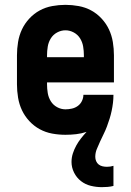

<svg xmlns="http://www.w3.org/2000/svg" viewBox="-20 -548 540 792"><path d="M400 224Q377 224 354.5 218.5Q332 213 314 199Q296 185 285.5 164Q275 143 275 120Q275 102 280.5 85Q286 68 294.5 52.5Q303 37 314 23Q325 9 337 -4Q316 3 294 5.5Q272 8 250 8Q222 8 195 3Q168 -2 144 -15Q120 -28 101 -48.5Q82 -69 70.5 -93.5Q59 -118 54.5 -145.5Q50 -173 50 -200V-320Q50 -347 54.5 -374.5Q59 -402 70.5 -426.5Q82 -451 101 -471.5Q120 -492 144 -505Q168 -518 195.5 -523Q223 -528 250 -528Q277 -528 304.5 -523Q332 -518 356 -505Q380 -492 399 -471.5Q418 -451 429.5 -426.5Q441 -402 445.5 -374.5Q450 -347 450 -320V-208H174V-200Q174 -182 177 -164Q180 -146 189.5 -130.5Q199 -115 215.5 -106Q232 -97 250 -97Q263 -97 276.5 -100Q290 -103 301 -111Q312 -119 318 -131.5Q324 -144 324 -157H448Q448 -140 446 -123.5Q444 -107 440.5 -90.5Q437 -74 432 -58Q427 -42 421 -26Q415 -10 407.5 5Q400 20 393 35.5Q386 51 379.5 66.5Q373 82 373 99Q373 108 376.5 116.5Q380 125 387 130.5Q394 136 403 138Q412 140 421 140Q428 140 435 139Q442 138 448 136V219Q436 222 424 223Q412 224 400 224ZM174 -312H326V-320Q326 -338 323 -356Q320 -374 310.5 -389.5Q301 -405 284.5 -414Q268 -423 250 -423Q232 -423 215.5 -414Q199 -405 189.5 -389.5Q180 -374 177 -356Q174 -338 174 -320Z"/></svg>

Font: Iosevka Extrabold
Style: Regular
Weight: 800
Monospace: yes
Designer: Belleve Invis
Foundry: Belleve Invis
Version: Version 32.5.0; ttfautohint (v1.8.4)